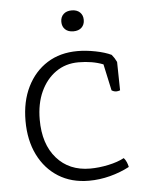

<svg xmlns="http://www.w3.org/2000/svg" viewBox="-51 -716 589 767"><g transform="rotate(-5 244.0 -332.0)"><path d="M396 -342 373 -448Q330 -465 274 -465Q222 -465 183 -437.5Q144 -410 122 -362Q100 -314 100 -250Q100 -152 150 -95Q200 -38 284 -38Q319 -38 357 -46Q395 -54 421 -68Q428 -60 432 -50.5Q436 -41 438 -31Q402 -12 360 -1Q318 10 275 10Q205 10 153 -22.5Q101 -55 72 -113.5Q43 -172 43 -250Q43 -328 72 -386.5Q101 -445 152.5 -477.5Q204 -510 274 -510Q308 -510 346 -502.5Q384 -495 409 -483Q420 -470 428 -453L430 -339Q422 -336 415 -336Q405 -336 396 -342ZM310 -632Q310 -613 298 -601.5Q286 -590 265 -590Q244 -590 232 -601.5Q220 -613 220 -632Q220 -651 232 -662.5Q244 -674 265 -674Q286 -674 298 -662.5Q310 -651 310 -632Z"/></g></svg>

Font: Scope One
Style: Regular
Weight: 400
Designer: Dalton Maag Ltd
Foundry: Dalton Maag Ltd
Version: Version 1.002; ttfautohint (v1.4.1) -l 11 -r 50 -G 50 -x 14 